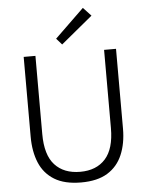

<svg xmlns="http://www.w3.org/2000/svg" viewBox="-61 -979 800 1042"><g transform="rotate(-5 338.5 -458.5)"><path d="M339 13Q249 13 193.5 -21Q138 -55 112.5 -116Q87 -177 87 -258V-693H151V-267Q151 -153 200.5 -99Q250 -45 339 -45Q427 -45 476 -99.5Q525 -154 525 -267V-693H590V-258Q590 -178 564 -116.5Q538 -55 483 -21Q428 13 339 13ZM301 -742 271 -776 430 -930 473 -884Z"/></g></svg>

Font: Ubuntu Sans Light
Style: Regular
Weight: 300
Designer: Dalton Maag Ltd
Foundry: Dalton Maag Ltd
Version: Version 1.006; ttfautohint (v1.8.4.7-5d5b)